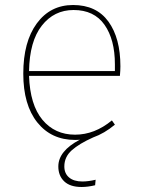

<svg xmlns="http://www.w3.org/2000/svg" viewBox="-20 -549 566 767"><path d="M461 -284Q461 -268 459 -246H96Q100 -130 149.5 -70.5Q199 -11 280 -11Q358 -11 427 -68L439 -51Q397 -16 352 0Q296 25 266.5 51.5Q237 78 237 116Q237 144 256 160Q275 176 309 176Q333 176 362 169L360 191Q331 198 306 198Q260 198 236.5 175.5Q213 153 213 116Q213 54 299 9Q293 10 280 10Q185 10 129 -60Q73 -130 73 -255Q73 -382 127 -455.5Q181 -529 272 -529Q365 -529 413 -463Q461 -397 461 -284ZM439 -265V-292Q439 -391 397.5 -450Q356 -509 274 -509Q196 -509 147 -446.5Q98 -384 96 -265Z"/></svg>

Font: FiraGO Thin
Style: Regular
Weight: 100
Designer: bBox Type
Foundry: bBox Type GmbH
Version: Version 1.001;PS 001.001;hotconv 1.0.88;makeotf.lib2.5.64775